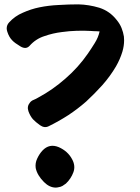

<svg xmlns="http://www.w3.org/2000/svg" viewBox="-20 -811 643 880"><path d="M310.5 -81.1Q291 -118.2 249 -136.7Q206.1 -154.3 174.8 -121.1Q160.2 -105.5 150.4 -84Q140.6 -63.5 143.6 -41Q150.4 -7.8 181.6 23.4Q207 48.8 235.4 48.8Q242.2 48.8 249 46.9Q257.8 45.9 266.6 41Q274.4 36.1 282.2 30.3Q305.7 7.8 316.4 -21.5Q327.1 -50.8 310.5 -81.1ZM547.9 -643.6Q544.9 -663.1 537.1 -682.6Q529.3 -702.1 514.6 -719.7Q483.4 -759.8 435.5 -775.4Q386.7 -790 338.9 -791Q294.9 -791 249 -788.1Q203.1 -786.1 160.2 -777.3Q122.1 -769.5 85 -752.9Q47.9 -737.3 21.5 -708Q10.7 -696.3 10.7 -680.7Q10.7 -673.8 13.7 -665Q21.5 -640.6 36.1 -626Q46.9 -614.3 73.2 -598.6Q98.6 -583 115.2 -600.6Q143.6 -632.8 183.6 -645.5Q222.7 -659.2 263.7 -664.1Q297.9 -668.9 332 -669.9Q367.2 -670.9 401.4 -668.9Q403.3 -668 419.9 -668Q436.5 -667 436.5 -667Q430.7 -639.6 414.1 -613.3Q398.4 -587.9 382.8 -565.4Q338.9 -502 280.3 -451.2Q221.7 -399.4 154.3 -363.3Q144.5 -357.4 134.8 -353.5Q124 -349.6 117.2 -340.8Q102.5 -323.2 110.4 -300.8Q118.2 -279.3 130.9 -264.6Q142.6 -252 163.1 -237.3Q183.6 -222.7 203.1 -232.4Q249 -254.9 293 -283.2Q335.9 -311.5 375 -345.7Q413.1 -380.9 449.2 -420.9Q485.4 -461.9 511.7 -506.8Q530.3 -539.1 541 -574.2Q548.8 -600.6 548.8 -626Q548.8 -634.8 547.9 -643.6Z"/></svg>

Font: TroubleSide
Style: Comic
Weight: 400
Designer: Koroletov
Version: 1_5